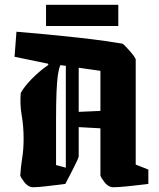

<svg xmlns="http://www.w3.org/2000/svg" viewBox="-20 -773 667 805"><path d="M67 -383Q80 -408 112.5 -441.5Q145 -475 183 -501L181 -506L41 -535L49 -640Q111 -635 179 -628.5Q247 -622 310 -615Q373 -608 421.5 -601Q470 -594 493 -590Q496 -589 504.5 -580.5Q513 -572 523.5 -560Q534 -548 541.5 -537.5Q549 -527 549 -523V-83L602 -62V-2Q577 1 543 5Q509 9 481 11Q453 13 446 11Q430 7 417 -10.5Q404 -28 401 -36V-235L310 -240V-119Q310 -113 302.5 -97.5Q295 -82 285 -62L254 -2Q229 1 198 5Q167 9 141.5 11Q116 13 110 11Q94 7 81 -10.5Q68 -28 65 -36Q67 -74 73 -110Q79 -146 79 -191Q79 -244 71 -289.5Q63 -335 67 -383ZM215 -81 256 -70V-497L233 -500Q226 -483 222.5 -457.5Q219 -432 217 -387.5Q215 -343 215 -269Q215 -195 215 -81ZM401 -476 310 -489V-304L401 -308ZM173 -664V-753H476V-664Z"/></svg>

Font: Grenze Gotisch ExtraBold
Style: Regular
Weight: 800
Designer: Renata Polastri
Foundry: Omnibus-Type
Version: Version 1.001